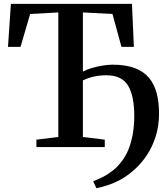

<svg xmlns="http://www.w3.org/2000/svg" viewBox="-20 -763 872 996"><path d="M480 213.5 463.5 177Q485.5 169 510.8 156.5Q536 144 561.8 124.5Q587.5 105 609 77Q632 48.5 646.8 11.5Q661.5 -25.5 669 -69.2Q676.5 -113 676.5 -161Q676.5 -266.5 644 -319.5Q611.5 -372.5 531.5 -372.5Q496.5 -372.5 467 -365.8Q437.5 -359 410 -346V-52.5L523.5 -38.5V0H169V-38.5L282.5 -52.5V-698.5L136.5 -690.5L86.5 -520H21.5L36.5 -743H664.5L674.5 -520H610L563.5 -690.5L410 -698.5V-391.5Q430 -402.5 457.5 -410.5Q485 -418.5 513.2 -423Q541.5 -427.5 563.5 -427.5Q632 -427.5 678.5 -410Q725 -392.5 752.8 -359.5Q780.5 -326.5 792.8 -279.5Q805 -232.5 805 -173.5Q805 -110.5 788 -56.5Q771 -2.5 742.8 40.5Q714.5 83.5 680 114.5Q643 148 606.5 168Q570 188 537.2 198.2Q504.5 208.5 480 213.5Z"/></svg>

Font: Merriweather 72pt SemiBold
Style: Regular
Weight: 600
Version: Version 2.100